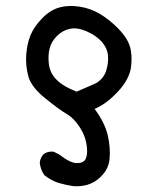

<svg xmlns="http://www.w3.org/2000/svg" viewBox="-20 -506 540 653"><path d="M228.5 127Q203.1 123 179.7 116.2Q156.2 109.4 130.9 89.8Q117.2 70.3 115.2 46.9Q117.2 31.2 127 19.5Q140.6 7.8 162.1 9.8L181.6 19.5Q218.8 48.8 241.7 48.8Q264.6 48.8 271.5 34.2Q278.3 19.5 275.4 -6.8Q272.5 -33.2 261.7 -54.7Q251 -76.2 236.3 -93.3Q221.7 -110.4 202.6 -121.1Q183.6 -131.8 134.8 -170.9Q85.9 -210 76.2 -247.1Q66.4 -284.2 69.3 -321.3Q72.3 -358.4 84 -386.7Q95.7 -415 123 -443.4Q150.4 -471.7 181.6 -480.5Q212.9 -489.3 250.5 -483.4Q288.1 -477.5 319.3 -459Q350.6 -440.4 380.9 -410.2Q411.1 -379.9 420.9 -350.6Q430.7 -321.3 425.8 -279.3Q420.9 -237.3 380.9 -194.3Q340.8 -151.4 301.8 -135.7Q336.9 -87.9 346.7 -44.9Q356.4 -2 352.5 36.1Q348.6 74.2 314.5 102.5Q280.3 130.9 228.5 127ZM307.6 -223.6Q333 -239.3 341.3 -266.1Q349.6 -293 347.2 -317.9Q344.7 -342.8 326.2 -363.8Q307.6 -384.8 275.9 -398.9Q244.1 -413.1 218.8 -408.2Q193.4 -403.3 173.8 -383.8Q154.3 -364.3 148.4 -339.8Q142.6 -315.4 146.5 -286.1Q150.4 -256.8 172.9 -234.4Q195.3 -211.9 240.2 -194.3Q291 -215.8 307.6 -223.6Z"/></svg>

Font: NaikaiFont
Style: Regular
Weight: 400
Version: Version 1.67